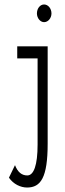

<svg xmlns="http://www.w3.org/2000/svg" viewBox="-20 -664 290 858"><path d="M177 -565C195 -565 210 -583 210 -604C210 -626 195 -644 177 -644C159 -644 145 -626 145 -604C145 -583 160 -565 177 -565ZM101 174C162 174 193 130 193 -22V-457H57V-403H148V-18C148 74 131 120 102 120C77 120 59 105 47 74L20 130C40 159 72 174 101 174Z"/></svg>

Font: Inconsolata UltraCondensed Thin
Style: Regular
Weight: 100
Width: 1
Monospace: yes
Designer: Raph Levien, Cyreal, Brenton Simpson
Foundry: Raph Levien, Cyreal, Google
Version: Version 3.100